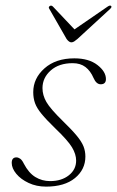

<svg xmlns="http://www.w3.org/2000/svg" viewBox="-20 -669 424 696"><path d="M161.5 -12.5Q203 -12.5 229.5 -33.5Q256 -54.5 256 -87Q256 -110 241 -135Q226 -160 180 -204Q148 -235 130.8 -256Q113.5 -277 107 -295Q100.5 -313 100.5 -335Q100.5 -385 141.2 -421.2Q182 -457.5 249.5 -457.5Q302 -457.5 333 -433.5Q364 -409.5 364 -382.5Q364 -363.5 345 -363.5Q329 -363.5 319 -386.5Q308 -412 289.8 -426Q271.5 -440 243.5 -440Q193.5 -440 163.8 -413.5Q134 -387 134 -349.5Q134 -324 148.2 -299.2Q162.5 -274.5 207.5 -230.5Q240.5 -198.5 258.2 -177Q276 -155.5 282.8 -138.2Q289.5 -121 289.5 -101.5Q289.5 -54.5 251.8 -23.5Q214 7.5 147 7.5Q112 7.5 83.8 -5.8Q55.5 -19 39 -39Q22.5 -59 22.5 -78.5Q22.5 -98.5 39.5 -98.5Q46 -98.5 53 -93.8Q60 -89 66.5 -75.5Q84 -42 108.2 -27.2Q132.5 -12.5 161.5 -12.5ZM260.5 -527.5Q254 -522 249 -518.8Q244 -515.5 238.5 -515.5Q230.5 -515.5 221.5 -527.5L159 -636.5Q154 -643.5 161 -647.5Q166.5 -650.5 172 -645L250 -562.5L370 -645Q379 -651 382.5 -647.5Q387 -644 379 -636.5Z"/></svg>

Font: Fraunces 9pt Thin
Style: Italic
Weight: 100
Italic angle: -16°
Version: Version 1.000;[b76b70a41]